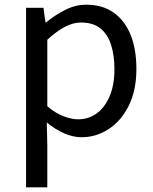

<svg xmlns="http://www.w3.org/2000/svg" viewBox="-20 -577 660 826"><path d="M92.1 229V-543.4H167L175.7 -480.5H178.1Q215.2 -511.1 259.5 -533.9Q303.9 -556.8 350.9 -556.8Q421.4 -556.8 469.5 -522.3Q517.7 -487.8 542.3 -426.1Q566.8 -364.3 566.8 -280Q566.8 -187.5 533.5 -121.5Q500.3 -55.6 446.7 -21.1Q393.1 13.4 330.9 13.4Q294.3 13.4 256.2 -3.3Q218.1 -20 181.2 -49.9L183.5 45.2V229ZM316.3 -63.7Q361 -63.7 396.3 -89.4Q431.6 -115.2 451.9 -163.6Q472.3 -212 472.3 -278.8Q472.3 -339.2 457.7 -384.5Q443.1 -429.8 411.8 -454.9Q380.5 -480.1 328.4 -480.1Q294.3 -480.1 258.6 -461.3Q223 -442.4 183.5 -405.9V-119.9Q220.4 -88.7 255 -76.2Q289.6 -63.7 316.3 -63.7Z"/></svg>

Font: Shanggu Sans SC VF
Style: Regular
Weight: 250
Designer: GuiWonder
Version: Version 1.021